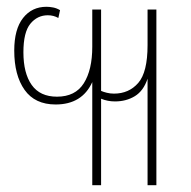

<svg xmlns="http://www.w3.org/2000/svg" viewBox="-20 -545 563 566"><path d="M252 1V-303Q222 -237 144 -237Q83 -237 52.5 -280Q22 -323 22 -396Q22 -459 48 -492Q74 -525 117 -525Q126 -525 136.5 -523Q147 -521 157 -515L152 -492Q138 -500 121 -500Q90 -500 69.5 -475Q49 -450 49 -391Q49 -329 73.5 -294.5Q98 -260 148 -260Q202 -260 227 -299.5Q252 -339 252 -407V-517H278V-277Q285 -274 295 -271.5Q305 -269 316 -269Q360 -269 387.5 -300.5Q415 -332 415 -412V-517H441V1H415V-313Q403 -277 377.5 -261.5Q352 -246 319 -246Q297 -246 278 -254V1Z"/></svg>

Font: Noto Sans Thai UI ExtCond Thin
Style: Regular
Weight: 100
Width: 2
Designer: Monotype Design Team
Foundry: Monotype Imaging Inc.
Version: Version 2.000